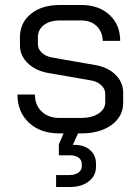

<svg xmlns="http://www.w3.org/2000/svg" viewBox="-20 -527 560 770"><path d="M474 -155V-115Q474 -60 427.5 -26Q381 8 305 8H293L272 54H279Q318 54 341.5 75Q365 96 365 130V141Q365 178 336 200.5Q307 223 260 223H205V175H258Q280 175 294 165.5Q308 156 308 141V130Q308 115 295.5 105.5Q283 96 263 96H216V52L235 8H218Q142 8 96 -35Q50 -78 50 -148H120Q120 -106 147 -80Q174 -54 218 -54H305Q348 -54 375 -71.5Q402 -89 402 -117V-151Q402 -170 387 -184.5Q372 -199 348 -204L175 -234Q123 -243 91.5 -273.5Q60 -304 60 -345V-378Q60 -436 104 -471.5Q148 -507 220 -507H306Q376 -507 419 -467.5Q462 -428 462 -363H392Q391 -400 367.5 -422.5Q344 -445 306 -445H220Q180 -445 156 -426.5Q132 -408 132 -378V-349Q132 -330 148.5 -315Q165 -300 191 -296L363 -266Q413 -257 443.5 -227Q474 -197 474 -155Z"/></svg>

Font: Bai Jamjuree
Style: Regular
Weight: 400
Designer: Katatrad Aksorn Co.,Ltd.
Foundry: Cadson Demak Co.,Ltd.
Version: Version 1.000; ttfautohint (v1.6)